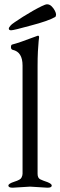

<svg xmlns="http://www.w3.org/2000/svg" viewBox="-20 -871 281 894"><path d="M123 -752Q44 -730 32 -730Q21 -730 21 -738Q21 -743 30 -753Q33 -757 49 -768Q65 -779 87 -793Q109 -807 132 -820Q155 -833 173.5 -842Q192 -851 199 -851Q211 -851 220.5 -841.5Q230 -832 235.5 -821Q241 -810 241 -804Q241 -795 237 -792Q204 -773 123 -752ZM120 -2 39 3Q19 3 19 -7Q19 -16 47 -25Q76 -34 80 -44Q85 -54 85 -62V-566Q85 -629 39 -639Q31 -641 31 -652Q31 -663 38 -664Q64 -670 154 -704H155L156 -705Q162 -705 162 -698Q162 -697 161.5 -692.5Q161 -688 160 -680Q158 -661 156.5 -631.5Q155 -602 155 -562V-62Q155 -42 167.5 -36Q180 -30 201 -23Q221 -15 221 -7Q221 3 201 3Z"/></svg>

Font: Benne
Style: Regular
Weight: 400
Designer: John-Daniel Harrington
Version: Version 1.001